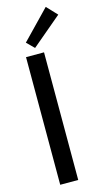

<svg xmlns="http://www.w3.org/2000/svg" viewBox="-147 -1029 591 1077"><g transform="rotate(-15 148.5 -490.5)"><path d="M296.9 -923.3 123 -776.4 80.6 -818.4 240.2 -983.4ZM60.5 1.5V-739.7H165V1.5Z"/></g></svg>

Font: News Cycle
Style: Bold
Weight: 700
Version: Version 0.5.1